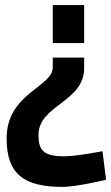

<svg xmlns="http://www.w3.org/2000/svg" viewBox="-20 -519 436 753"><path d="M6 24C6 165 75 214 226 214C280 214 396 186 396 186L382 74C382 74 281 94 231 94C148 94 131 68 131 10C131 -107 310 -118 310 -252V-293H187V-255C187 -177 6 -154 6 24ZM310 -499H187V-350H310Z"/></svg>

Font: TitilliumText22L
Style: 800 wt
Weight: 800
Designer: Campivisivi
Foundry: Campivisivi
Version: 1.000